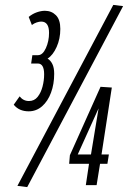

<svg xmlns="http://www.w3.org/2000/svg" viewBox="-20 -755 522 783"><path d="M36 -328 60 -362Q75 -343 98 -343Q120 -343 133.5 -360Q147 -377 153.5 -402Q160 -427 160 -452Q160 -496 134 -496H107L112 -530H135Q154 -530 167 -558.5Q180 -587 180 -621Q180 -667 148 -667Q140 -667 129.5 -663.5Q119 -660 110 -653L97 -686Q113 -699 130.5 -705Q148 -711 163 -711Q190 -711 208 -693Q226 -675 226 -637Q226 -597 211 -563.5Q196 -530 174 -516Q186 -509 193.5 -494Q201 -479 201 -454Q201 -412 188 -377Q175 -342 151.5 -321.5Q128 -301 97 -301Q58 -301 36 -328ZM91 8 51 3 442 -735 482 -730ZM262 -87 265 -122 390 -401 436 -398 394 -125H424L418 -87H388L374 0H330L343 -87ZM297 -125H351L382 -313Z"/></svg>

Font: Georama ExtraCondensed
Style: Italic
Weight: 400
Width: 2
Italic angle: -9°
Designer: Jean-Baptiste Levee
Foundry: Production Type
Version: Version 1.000